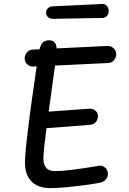

<svg xmlns="http://www.w3.org/2000/svg" viewBox="-20 -952 660 984"><path d="M235.5 12Q175 12 141.5 -22.2Q108 -56.5 108 -118Q108 -207.5 168 -612L151.5 -611Q133.5 -610 120 -622Q106.5 -634 106.5 -652.5Q106.5 -670.5 118.2 -683.8Q130 -697 148 -698L182.5 -699.5Q188 -722.5 199.2 -734Q210.5 -745.5 232 -745.5Q267 -745.5 270.5 -704L530 -716.5Q548 -717.5 561.8 -705Q575.5 -692.5 575.5 -674.5Q575.5 -656.5 564 -643.2Q552.5 -630 534.5 -629L262 -616Q257.5 -582 245.8 -498.5Q234 -415 229.5 -380L438.5 -395Q456.5 -396 469.2 -384.8Q482 -373.5 482 -356.5Q482 -339.5 471.2 -326.8Q460.5 -314 443 -312.5L218 -295Q202.5 -174.5 202.5 -140.5Q202.5 -107.5 217 -91.2Q231.5 -75 263 -75Q325.5 -75 482 -101.5Q502.5 -106.5 517.8 -93.8Q533 -81 533 -61.5Q533 -44 521.8 -31.8Q510.5 -19.5 492 -15.5Q451 -7 368 2.5Q285 12 235.5 12ZM216 -886.5Q216 -900 225.5 -909.5Q235 -919 249.5 -919.5L502 -931.5Q517 -932.5 526.8 -923Q536.5 -913.5 537 -897Q537.5 -880.5 528.2 -870.2Q519 -860 504 -860L251 -855.5Q236.5 -855.5 226.5 -864Q216.5 -872.5 216 -886.5Z"/></svg>

Font: Monaspace Radon
Style: Regular
Weight: 400
Designer: Riley Cran & the Lettermatic Team
Foundry: Lettermatic
Version: Version 1.000 (Monaspace Radon)